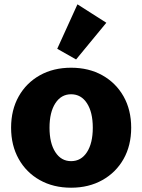

<svg xmlns="http://www.w3.org/2000/svg" viewBox="-20 -853 657 886"><path d="M308.1 13.2Q226.1 13.2 163.6 -22Q101.1 -57.1 66.2 -119.6Q31.2 -182.1 31.2 -263.7Q31.2 -345.7 66.2 -408Q101.1 -470.2 163.6 -505.4Q226.1 -540.5 308.1 -540.5Q390.1 -540.5 452.6 -505.4Q515.1 -470.2 550.3 -408Q585.4 -345.7 585.4 -263.7Q585.4 -181.6 550.3 -119.4Q515.1 -57.1 452.4 -22Q389.6 13.2 308.1 13.2ZM308.1 -109.4Q354.5 -109.4 381.3 -150.9Q408.2 -192.4 408.2 -263.7Q408.2 -335 381.3 -376.5Q354.5 -418 308.1 -418Q262.2 -418 235.4 -376.5Q208.5 -335 208.5 -263.7Q208.5 -192.4 235.4 -150.9Q262.2 -109.4 308.1 -109.4ZM331.1 -578.6 244.1 -627.9 337.4 -833 470.7 -748Z"/></svg>

Font: Schibsted Grotesk ExtraBold
Style: Regular
Weight: 800
Designer: Bakken & Baeck AS, Henrik Kongsvoll
Foundry: Schibsted ASA
Version: Version 1.100; ttfautohint (v1.8.4.7-5d5b);gftools[0.9.25]